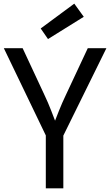

<svg xmlns="http://www.w3.org/2000/svg" viewBox="-20 -1032 604 1052"><path d="M231 0V-290L1 -768H104L222 -515Q244 -469 261 -424.5Q278 -380 295 -336H268Q286 -382 303 -425Q320 -468 342 -514L461 -768H563L327 -289V0ZM243 -818 203 -876 387 -1012 439 -940Z"/></svg>

Font: Yaldevi Medium
Style: Regular
Weight: 500
Designer: Sol Matas, Rajitha Manaperi, Kosala Senevirathne
Foundry: Mooniak
Version: Version 1.100